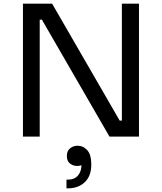

<svg xmlns="http://www.w3.org/2000/svg" viewBox="-20 -750 889 1054"><path d="M106 0V-730H266L637 -88H669L649 -70V-730H743V0H581L210 -642H178L198 -660V0ZM345 284V236H354Q389 236 408 213.5Q427 191 427 157V130L451 137Q444 146 432.5 153.5Q421 161 403 161Q381 161 364 147.5Q347 134 347 107Q347 78 365 64Q383 50 405 50Q437 50 459 74.5Q481 99 481 149V155Q481 216 445.5 250Q410 284 352 284Z"/></svg>

Font: SVN-Sora Variable
Style: Regular
Weight: 400
Designer: Jonathan Barnbrook, Julián Moncada
Foundry: Barnbrook Fonts
Version: Version 2.000 - Viet hoa boi STYLEno.1 Fonts